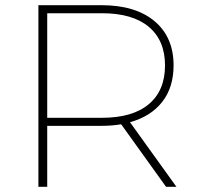

<svg xmlns="http://www.w3.org/2000/svg" viewBox="-20 -720 758 740"><path d="M128 0V-700H371Q502 -700 575.5 -638.5Q649 -577 649 -468Q649 -383 605 -327Q561 -271 481 -249L660 0H620L447 -241Q412 -235 371 -235H162V0ZM162 -266H373Q491 -266 553.5 -318.5Q616 -371 616 -468Q616 -564 553.5 -616.5Q491 -669 373 -669H162Z"/></svg>

Font: Montserrat ExtraLight
Style: Regular
Weight: 200
Designer: Julieta Ulanovsky
Foundry: Julieta Ulanovsky
Version: Version 9.000; ttfautohint (v1.8.4.7-5d5b)